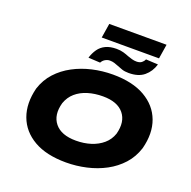

<svg xmlns="http://www.w3.org/2000/svg" viewBox="-177 -1230 1403 1414"><g transform="rotate(20 525.0 -523.0)"><path d="M488 11Q334 11 236 -45.5Q138 -102 101.5 -201Q65 -300 97 -426Q121 -500 170.5 -554Q220 -608 287.5 -644Q355 -680 433.5 -698Q512 -716 594 -716Q748 -716 846 -659.5Q944 -603 980.5 -505Q1017 -407 984 -281Q960 -206 910.5 -151.5Q861 -97 794 -61Q727 -25 648 -7Q569 11 488 11ZM502 -165Q565 -165 618.5 -182Q672 -199 711 -232.5Q750 -266 767 -316Q794 -417 744 -478.5Q694 -540 580 -540Q516 -540 462 -523.5Q408 -507 370 -474Q332 -441 314 -390Q286 -289 336.5 -227Q387 -165 502 -165ZM422 -944 440 -1057H889L871 -944ZM697 -766Q666 -766 644 -773.5Q622 -781 603 -789Q588 -795 572.5 -800Q557 -805 537 -805Q519 -805 501.5 -795Q484 -785 474 -766L381 -771Q393 -810 414 -840Q435 -870 469.5 -886.5Q504 -903 554 -903Q585 -903 609 -896Q633 -889 652 -881Q669 -875 686.5 -870Q704 -865 722 -865Q748 -865 762.5 -876.5Q777 -888 784 -904L879 -899Q861 -839 817 -802.5Q773 -766 697 -766Z"/></g></svg>

Font: Nunito Sans 7pt Expanded Black
Style: Italic
Weight: 900
Width: 7
Italic angle: -9°
Designer: Vernon Adams
Foundry: Vernon Adams
Version: Version 3.101;gftools[0.9.27]